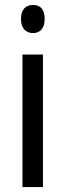

<svg xmlns="http://www.w3.org/2000/svg" viewBox="-20 -758 265 778"><path d="M114 -738C84 -738 65 -719 65 -681C65 -644 84 -624 114 -624C143 -624 161 -644 161 -681C161 -719 144 -738 114 -738ZM154 -537H71V0H154Z"/></svg>

Font: Noto Sans Lao UI Cond
Style: Regular
Weight: 400
Width: 3
Designer: Monotype Design Team
Foundry: Monotype Imaging Inc.
Version: Version 2.000